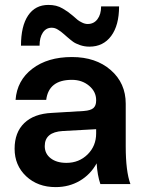

<svg xmlns="http://www.w3.org/2000/svg" viewBox="-20 -745 579 777"><path d="M175.8 -725.1Q192.4 -725.1 206.5 -721.7Q220.7 -718.3 234.6 -710Q248.5 -701.7 254.4 -697.3Q260.3 -692.9 274.9 -681.2Q288.1 -669.4 294.4 -664.3Q300.8 -659.2 312.3 -653.6Q323.7 -647.9 335 -647.9Q359.9 -647.9 374.5 -667.5Q389.2 -687 389.2 -719.2H461.9Q461.9 -642.6 429.9 -599.4Q397.9 -556.2 341.8 -556.2Q321.8 -556.2 303.7 -562.5Q285.6 -568.8 275.9 -575.9Q266.1 -583 252 -595.2Q248 -598.6 239.7 -606Q231.4 -613.3 226.8 -616.7Q222.2 -620.1 215.3 -624.5Q208.5 -628.9 202.1 -630.9Q195.8 -632.8 189 -632.8Q166.5 -632.8 153.3 -613Q140.1 -593.3 140.1 -560.1H64.9Q64.9 -639.6 93.8 -682.4Q122.6 -725.1 175.8 -725.1ZM488.8 -152.8Q488.8 -51.8 507.8 0H386.2Q374 -36.1 371.1 -84Q346.2 -38.6 302.7 -13.2Q259.3 12.2 205.1 12.2Q132.8 12.2 85.9 -31.7Q39.1 -75.7 39.1 -143.1Q39.1 -209 78.1 -246.8Q117.2 -284.7 189.9 -288.1L319.8 -295.9Q346.7 -297.9 357.9 -307.6Q369.1 -317.4 369.1 -337.9V-339.8Q369.1 -374 340.6 -397.9Q312 -421.9 271 -421.9Q177.2 -421.9 167 -340.8H43Q48.8 -419.4 110.8 -466.8Q172.9 -514.2 271 -514.2Q367.7 -514.2 428.2 -461.4Q488.8 -408.7 488.8 -325.2ZM161.1 -153.8Q161.1 -123 185.1 -104.5Q209 -85.9 249 -85.9Q299.8 -85.9 334.5 -120.1Q369.1 -154.3 369.1 -205.1V-222.2L233.9 -214.8Q161.1 -210.4 161.1 -153.8Z"/></svg>

Font: Overused Grotesk SemiBold
Style: Regular
Weight: 600
Version: Version 0.002